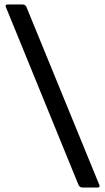

<svg xmlns="http://www.w3.org/2000/svg" viewBox="-20 -779 468 854"><path d="M347 55Q334 55 329 43L6 -748Q6 -749 5.5 -750Q5 -751 5 -752Q5 -759 13 -759H80Q94 -759 98 -747L422 44Q422 45 422.5 45.5Q423 46 423 48Q423 55 415 55Z"/></svg>

Font: Miriam Libre SemiBold
Style: Regular
Weight: 600
Version: Version 2.000